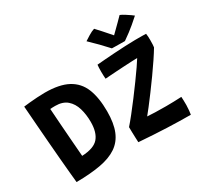

<svg xmlns="http://www.w3.org/2000/svg" viewBox="-177 -1133 1476 1395"><g transform="rotate(-30 560.5 -435.5)"><path d="M91 15.5Q88 -12.5 82.8 -68.2Q77.5 -124 71.5 -194.8Q65.5 -265.5 59.5 -339.5Q53.5 -413.5 48.5 -479.2Q43.5 -545 40 -590.8Q36.5 -636.5 35.5 -649.5Q54 -652 84.8 -655Q115.5 -658 150 -660.2Q184.5 -662.5 214.5 -662.5Q336.5 -662.5 407.8 -624.2Q479 -586 509.8 -509.8Q540.5 -433.5 540.5 -319Q540.5 -219.5 514.2 -155Q488 -90.5 433.5 -53.5Q379 -16.5 294 -1Q209 14.5 91 15.5ZM221.5 -129Q322 -133.5 360.5 -178.8Q399 -224 399 -311.5Q399 -374 383.5 -426.2Q368 -478.5 331.8 -510Q295.5 -541.5 233 -541.5Q223 -541.5 211.8 -541.2Q200.5 -541 191 -540Q195 -478.5 200.2 -406.8Q205.5 -335 211 -263Q216.5 -191 221.5 -129ZM1054.5 7Q966 7 858.8 2.8Q751.5 -1.5 624.5 -11Q623.5 -24.5 622.8 -49Q622 -73.5 621.2 -98.5Q620.5 -123.5 620.5 -139.5Q645 -167 679.5 -210.5Q714 -254 751.8 -304Q789.5 -354 824.5 -402.2Q859.5 -450.5 885.8 -488.5Q912 -526.5 923 -545Q910 -545 878.2 -543.5Q846.5 -542 805.5 -539.8Q764.5 -537.5 723 -534.8Q681.5 -532 649 -529.5Q648 -540.5 647.2 -557.2Q646.5 -574 646.5 -589.5Q646.5 -625 649 -647Q676 -649.5 715.8 -652.5Q755.5 -655.5 801 -658.5Q846.5 -661.5 891.5 -663.5Q936.5 -665.5 973.5 -666Q983.5 -666 1002.5 -666Q1021.5 -666 1039.8 -665.8Q1058 -665.5 1067 -665Q1069 -654 1069.8 -639.2Q1070.5 -624.5 1070.5 -610Q1070.5 -568 1067.5 -550.5Q1048.5 -518.5 1018 -472.8Q987.5 -427 951.2 -376.5Q915 -326 879.8 -278.5Q844.5 -231 816.2 -194.5Q788 -158 773.5 -141Q795 -139 839.2 -137.8Q883.5 -136.5 930.5 -136.5Q961 -136.5 994.2 -137.5Q1027.5 -138.5 1059.5 -140Q1060.5 -128.5 1061 -109.2Q1061.5 -90 1061.5 -70Q1061 -46.5 1058.8 -24.2Q1056.5 -2 1054.5 7ZM968.5 -879.5Q984 -873.5 1004.2 -860.8Q1024.5 -848 1041.5 -836Q1058.5 -824 1063 -820Q1003 -766 963.5 -736.5Q924 -707 907.5 -696Q897.5 -696 877 -696.2Q856.5 -696.5 834.8 -696.8Q813 -697 799 -697.5Q768 -732 734.8 -765.8Q701.5 -799.5 665 -834.5Q680 -844.5 707.5 -861.5Q735 -878.5 758 -885.5Q778 -864.5 798.5 -841.5Q819 -818.5 835.5 -799.5Q852 -780.5 860 -771.5Q870 -781.5 889 -800Q908 -818.5 929.5 -840Q951 -861.5 968.5 -879.5Z"/></g></svg>

Font: Grandstander SemiBold
Style: Regular
Weight: 600
Designer: Tyler Finck
Foundry: Etcetera Type Co
Version: Version 1.200; ttfautohint (v1.8.3)